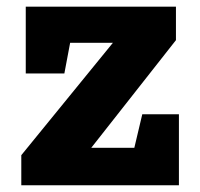

<svg xmlns="http://www.w3.org/2000/svg" viewBox="-20 -548 591 568"><path d="M43 0V-88.9L314 -421.4H187.5L170.4 -330.6H56.2V-528.3H500.5V-429.2L250 -110.8H377.4L400.9 -210H509.3V0Z"/></svg>

Font: Roboto Slab ExtraBold
Style: Regular
Weight: 800
Designer: Google
Version: Version 2.001; ttfautohint (v1.8.3)